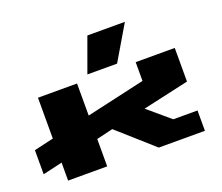

<svg xmlns="http://www.w3.org/2000/svg" viewBox="-126 -967 1333 1154"><g transform="rotate(-20 540.0 -390.0)"><path d="M0 -86V-240L125 -269V-530H375V-325L750 -410V-530H1000V-315L705 -249L845 -130H1000V0H705L480 -200L375 -175V0H125V-115ZM452 -560 532 -780H772L642 -560Z"/></g></svg>

Font: Stalinist One
Style: Regular
Weight: 400
Designer: Jovanny Lemonad
Foundry: Alexey Maslov, Jovanny Lemonad
Version: Version 3.004